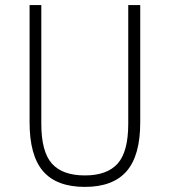

<svg xmlns="http://www.w3.org/2000/svg" viewBox="-20 -725 666 753"><path d="M313 8Q202 8 149 -53.5Q96 -115 96 -245V-705H142V-240Q142 -130 183.5 -83.5Q225 -37 313 -37Q400 -37 441.5 -83.5Q483 -130 483 -240V-705H530V-245Q530 -115 476.5 -53.5Q423 8 313 8Z"/></svg>

Font: Nunito Sans 7pt Condensed ExtraLight
Style: Regular
Weight: 250
Width: 3
Designer: Vernon Adams
Foundry: Vernon Adams
Version: Version 3.101;gftools[0.9.27]